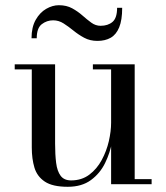

<svg xmlns="http://www.w3.org/2000/svg" viewBox="-20 -707 638 737"><path d="M240 10Q182 10 152.2 -9.8Q122.5 -29.5 112.2 -63.5Q102 -97.5 102 -141V-440.5H36.5V-460H191.5V-155.5Q191.5 -113.5 195.5 -81.8Q199.5 -50 212.8 -32.2Q226 -14.5 253 -14.5Q293.5 -14.5 322.8 -36.5Q352 -58.5 370.5 -92.8Q389 -127 397.8 -165.2Q406.5 -203.5 406.5 -235.5L418 -238Q418 -205 410.2 -162.5Q402.5 -120 383.2 -80.8Q364 -41.5 329 -15.8Q294 10 240 10ZM406.5 0V-440.5H336.5V-460H497V-19.5H562V0ZM354 -550Q325.5 -550 303.2 -562Q281 -574 262 -589.5Q243 -605 224.2 -617Q205.5 -629 184 -629Q159.5 -629 140.2 -614Q121 -599 121 -560H101Q101 -602.5 117 -630.8Q133 -659 157.2 -673Q181.5 -687 206 -687Q235.5 -687 257.2 -675Q279 -663 296.5 -647.5Q314 -632 330.5 -620Q347 -608 366 -608Q394.5 -608 412 -623Q429.5 -638 429.5 -677H449Q449 -630 437.5 -602Q426 -574 404.8 -562Q383.5 -550 354 -550Z"/></svg>

Font: Bodoni Moda SC
Style: Regular
Weight: 400
Designer: Owen Earl
Foundry: indestructible type
Version: Version 2.005